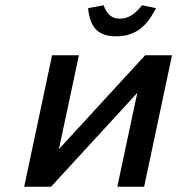

<svg xmlns="http://www.w3.org/2000/svg" viewBox="-20 -710 674 730"><path d="M72 0H174L502 -357L426 0H528L634 -500H532L204 -143L280 -500H178ZM315 -679 374 -690C386 -655 406 -639 436 -639C467 -639 492 -655 520 -690L573 -679C536 -605 491 -572 422 -572C353 -572 322 -605 315 -679Z"/></svg>

Font: LT Wave Mono Medium
Style: Italic
Weight: 500
Designer: Daniel Lyons
Version: Version 2.5 (Glyphs App)